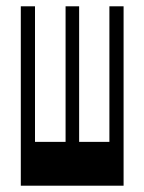

<svg xmlns="http://www.w3.org/2000/svg" viewBox="-20 -589 458 609"><path d="M46 -569V0H372V-569H327V-139H231V-569H188V-139H91V-569Z"/></svg>

Font: 寒蝉无机体 CompactMedium
Style: Regular
Weight: 500
Width: 3
Designer: ChillTanhei {Warren2060}; 
Source Han Sans {Ryoko NISHIZUKA 西塚涼子 (kana, bopomofo & ideographs); Paul D. Hunt (Latin, Gre
Foundry: ChillType&Adobe
Version: Version 1.000;Glyphs 3.1.1 (3135)